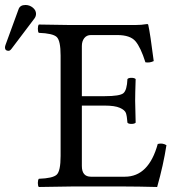

<svg xmlns="http://www.w3.org/2000/svg" viewBox="-57 -745 734 767"><path d="M44.9 -725.1Q61 -725.1 74 -714.6Q86.9 -704.1 86.9 -689.9Q86.9 -680.2 81.1 -671.9L-11.2 -549.8Q-17.1 -542 -22.9 -542Q-37.1 -542 -37.1 -555.2Q-37.1 -559.1 -35.2 -564.9L17.1 -708Q22.9 -725.1 44.9 -725.1ZM360.8 -360.8Q421.9 -360.8 436 -372.8Q450.2 -384.8 452.1 -429.2Q456.1 -434.1 468 -434.1Q480 -434.1 484.9 -429.2Q482.9 -369.1 482.9 -342.8Q482.9 -324.7 484.9 -254.9Q480 -250 468 -250Q456.1 -250 452.1 -254.9Q450.2 -281.7 446 -293.5Q441.9 -305.2 421.9 -314.2Q401.9 -323.2 360.8 -323.2H270V-82Q270 -39.1 306.2 -39.1H441.9Q537.1 -39.1 573.2 -169.9Q592.3 -174.8 607.9 -165Q595.7 -85.9 570.8 2Q490.7 0 442.9 0H228Q147 1 98.1 2Q94.2 -2 94.2 -13.9Q94.2 -25.9 98.1 -30.8Q154.3 -32.7 169.7 -47.4Q185.1 -62 185.1 -122.1V-522.9Q185.1 -583 169.4 -597.4Q153.8 -611.8 98.1 -613.8Q94.2 -617.7 94.2 -629.9Q94.2 -642.1 98.1 -647L227.1 -645H481.9Q507.8 -645 530.8 -648.9Q534.7 -648.9 535.2 -646Q543 -611.8 557.1 -501Q541 -493.2 523.9 -496.1Q504.9 -556.2 483.9 -580.6Q462.9 -605 411.1 -605H306.2Q289.1 -605 279.5 -592.5Q270 -580.1 270 -561V-360.8Z"/></svg>

Font: Linux Libertine Capitals
Style: Small Caps
Weight: 400
Designer: Philipp H. Poll
Foundry: Philipp H. Poll
Version: Version 5.1.3